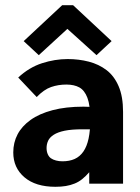

<svg xmlns="http://www.w3.org/2000/svg" viewBox="-20 -706 540 738"><path d="M193 12Q117 12 74 -24.5Q31 -61 31 -120Q31 -158 47.5 -189.5Q64 -221 97.5 -245Q131 -269 182 -282.5Q233 -296 301 -296Q307 -296 317 -295.5Q327 -295 339 -295Q351 -295 361 -294L364 -208Q356 -209 343.5 -209Q331 -209 318 -209Q305 -209 297 -209Q255 -209 228.5 -203.5Q202 -198 186.5 -188Q171 -178 165 -165Q159 -152 159 -137Q159 -124 163.5 -113.5Q168 -103 176 -97.5Q184 -92 195.5 -89Q207 -86 220 -86Q247 -86 267 -95Q287 -104 300.5 -123.5Q314 -143 320.5 -173.5Q327 -204 327 -246Q327 -301 316 -330Q305 -359 285 -370Q265 -381 235 -381Q204 -381 176.5 -371.5Q149 -362 121 -333L50 -408Q92 -447 141.5 -463Q191 -479 240 -479Q283 -479 321.5 -469Q360 -459 389.5 -436.5Q419 -414 436 -374.5Q453 -335 453 -276V0H323V-44Q310 -29 296.5 -18Q283 -7 267 -0.5Q251 6 233 9Q215 12 193 12ZM129 -494 71 -548 219 -686H261L409 -548L351 -494L239 -595Z"/></svg>

Font: Inconsolata ExtraBold
Style: Regular
Weight: 800
Designer: Raph Levien, Cyreal, Brenton Simpson
Foundry: Raph Levien, Cyreal, Google
Version: Version 3.001